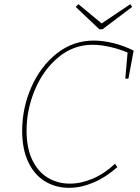

<svg xmlns="http://www.w3.org/2000/svg" viewBox="-20 -892 671 918"><path d="M619 -650 594 -516H579L590 -641Q549 -658 504.5 -668Q460 -678 423 -678Q331 -678 259 -618Q187 -558 147 -463Q107 -368 107 -267Q107 -184 134.5 -127Q162 -70 209 -42Q256 -14 314 -14Q368 -14 424 -38Q480 -62 530 -109L541 -93Q486 -44 426.5 -19Q367 6 310 6Q247 6 196 -24.5Q145 -55 115.5 -116.5Q86 -178 86 -267Q86 -375 129.5 -474.5Q173 -574 251 -636Q329 -698 429 -698Q472 -698 521.5 -686Q571 -674 619 -650ZM466 -780 603 -872 612 -859 470 -752H455L342 -859L355 -872Z"/></svg>

Font: Bitter Pro Thin
Style: Italic
Weight: 250
Italic angle: -9°
Designer: Sol Matas, and Bitter project Authors
Foundry: Sol Matas
Version: Version 1.010